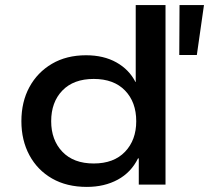

<svg xmlns="http://www.w3.org/2000/svg" viewBox="-20 -725 821 754"><path d="M321 9Q242 9 184.5 -24Q127 -57 95.5 -115.5Q64 -174 64 -249Q64 -325 95.5 -383Q127 -441 184 -474.5Q241 -508 318 -508Q387 -508 437 -480Q487 -452 512 -403H513V-705H630V0H525V-103H522Q495 -48 442.5 -19.5Q390 9 321 9ZM348 -83Q427 -83 471 -129Q515 -175 515 -249Q515 -324 471 -369.5Q427 -415 348 -415Q269 -415 225 -369.5Q181 -324 181 -249Q181 -175 225 -129Q269 -83 348 -83ZM684 -509 685 -705H781L753 -509Z"/></svg>

Font: Nunito Sans 7pt SemiExpanded SemiBold
Style: Regular
Weight: 600
Width: 6
Designer: Vernon Adams
Foundry: Vernon Adams
Version: Version 3.101;gftools[0.9.27]